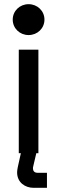

<svg xmlns="http://www.w3.org/2000/svg" viewBox="-20 -734 274 920"><path d="M117 -566C159 -566 193 -598 193 -640C193 -682 159 -714 117 -714C75 -714 41 -682 41 -640C41 -598 75 -566 117 -566ZM161 94C146 94 138 87 138 72C138 70 138 67 139 64L154 0H164V-496H70V0H80L65 68C63 78 62 86 62 92C62 141 101 166 141 166H205V94Z"/></svg>

Font: Space Text Medium
Style: Regular
Weight: 500
Designer: Florian Karsten (Space Text), Colophon Foundry (Space Mono)
Foundry: Florian Karsten
Version: Version 1.003;PS 001.003;hotconv 1.0.88;makeotf.lib2.5.64775